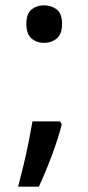

<svg xmlns="http://www.w3.org/2000/svg" viewBox="-20 -554 332 721"><path d="M79 -464Q79 -503 98.5 -518.5Q118 -534 145 -534Q173 -534 193 -518.5Q213 -503 213 -464Q213 -426 193 -409.5Q173 -393 145 -393Q118 -393 98.5 -409.5Q79 -426 79 -464ZM205 -98 212 -87Q199 -35 175 29Q151 93 126 147H48Q58 109 68.5 65.5Q79 22 87.5 -20.5Q96 -63 102 -98Z"/></svg>

Font: Noto Sans Sinhala UI Medium
Style: Regular
Weight: 500
Designer: Jelle Bosma - Monotype Design Team
Foundry: Monotype Imaging Inc.
Version: Version 2.006; ttfautohint (v1.8.4.7-5d5b)